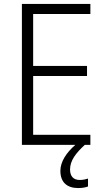

<svg xmlns="http://www.w3.org/2000/svg" viewBox="-20 -827 534 973"><path d="M335 32C335 -13 364 -51 410 -93H438V-144H148V-442H421V-493H148V-756H438V-807H91V-93H362C317 -54 286 -8 286 39C286 96 319 126 376 126C397 126 413 123 426 118V78C417 81 402 85 384 85C352 85 335 66 335 32Z"/></svg>

Font: Noto Sans Kannada UI SemiCondensed Light
Style: Regular
Weight: 300
Width: 4
Designer: Jelle Bosma - Monotype Design Team
Foundry: Monotype Imaging Inc.
Version: Version 2.005